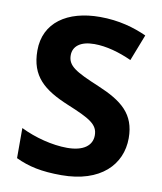

<svg xmlns="http://www.w3.org/2000/svg" viewBox="-83 -791 731 867"><g transform="rotate(10 283.0 -357.0)"><path d="M528 -207C528 -318 464 -368 352 -415C242 -461 205 -482 205 -531C205 -571 237 -599 302 -599C357 -599 417 -582 474 -556L521 -677C464 -703 393 -724 306 -724C156 -724 53 -654 53 -526C53 -407 118 -355 231 -308C338 -264 375 -243 375 -193C375 -147 337 -116 261 -116C193 -116 112 -137 47 -169V-31C106 -3 166 10 257 10C437 10 528 -86 528 -207Z"/></g></svg>

Font: Noto Sans Canadian Aboriginal
Style: Bold
Weight: 700
Designer: Monotype Design Team, Typotheque's Kevin King
Foundry: Monotype Imaging Inc.
Version: Version 2.004